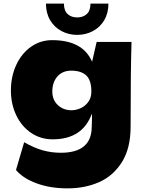

<svg xmlns="http://www.w3.org/2000/svg" viewBox="-20 -777 784 1057"><path d="M512 -546H704Q699 -382 699 -80Q699 39 651.5 115Q604 191 526 225.5Q448 260 352 260Q257 260 182 232.5Q107 205 68 159L113 6Q167 37 215 50.5Q263 64 315 64Q485 64 485 -80Q485 -101 486 -110Q486 -116 486.5 -126Q487 -136 486 -152Q435 -10 270 -10Q203 -10 150.5 -46Q98 -82 69 -143.5Q40 -205 40 -279Q40 -355 69 -418.5Q98 -482 150 -519Q202 -556 267 -556Q436 -556 487 -437ZM483 -273Q483 -335 455 -361.5Q427 -388 372 -388Q324 -388 296 -356Q268 -324 268 -273Q268 -227 298.5 -198.5Q329 -170 374 -170Q397 -170 422 -180.5Q447 -191 465 -214.5Q483 -238 483 -273ZM233 -757H332Q332 -718 352.5 -699.5Q373 -681 405 -681Q437 -681 457.5 -699.5Q478 -718 478 -757H577Q577 -705 554 -666Q531 -627 491.5 -606Q452 -585 405 -585Q358 -585 318.5 -606Q279 -627 256 -666Q233 -705 233 -757Z"/></svg>

Font: Mantou Sans
Style: Regular
Weight: 400
Designer: Mant0u / artakana
Foundry: Mant0u / artakana
Version: Version 1.001;October 22, 2023;FontCreator 14.0.0.2901 64-bi